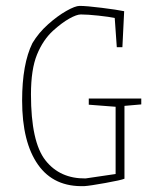

<svg xmlns="http://www.w3.org/2000/svg" viewBox="-20 -621 519 651"><path d="M55 -280Q55 -404 90 -475Q111 -510 143 -538.5Q175 -567 205 -584Q235 -601 250 -601Q273 -601 325 -594.5Q377 -588 401 -583L395 -461H376L369 -560Q351 -564 314 -568Q277 -572 254 -572Q240 -572 215 -558Q190 -544 160 -517Q126 -486 105.5 -436Q85 -386 85 -301Q85 -140 134 -77.5Q183 -15 270 -16L372 -31V-259L281 -266V-287H459V-267L402 -262V-15Q390 -10 337 -0.5Q284 9 267 10Q163 14 109 -62.5Q55 -139 55 -280Z"/></svg>

Font: Grenze Thin
Style: Regular
Weight: 250
Designer: Renata Polastri
Foundry: Omnibus-Type
Version: Version 1.002; ttfautohint (v1.8)